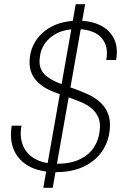

<svg xmlns="http://www.w3.org/2000/svg" viewBox="-20 -811 599 918"><path d="M187 87 342 -791H387L232 87ZM248 12Q170 12 119 -16Q68 -44 46.5 -94Q25 -144 36 -210H83Q73 -159 89 -117.5Q105 -76 146.5 -52Q188 -28 253 -28Q317 -28 361 -49Q405 -70 429 -106.5Q453 -143 457 -190Q461 -227 449 -252.5Q437 -278 414.5 -295.5Q392 -313 362.5 -325Q333 -337 301 -348Q269 -359 238 -371Q178 -394 147.5 -433Q117 -472 122 -529Q126 -581 155.5 -622.5Q185 -664 235.5 -688Q286 -712 355 -712Q414 -712 458.5 -690.5Q503 -669 524.5 -627Q546 -585 535 -524H488Q497 -575 480 -608Q463 -641 428.5 -656.5Q394 -672 349 -672Q293 -672 254.5 -653Q216 -634 194.5 -603Q173 -572 170 -533Q166 -501 177 -478.5Q188 -456 210 -441Q232 -426 261 -414Q290 -402 322.5 -391Q355 -380 387 -366Q414 -355 437 -339.5Q460 -324 476.5 -303Q493 -282 500.5 -255.5Q508 -229 505 -194Q500 -134 468 -87.5Q436 -41 380.5 -14.5Q325 12 248 12Z"/></svg>

Font: DM Sans 24pt ExtraLight
Style: Italic
Weight: 250
Italic angle: -10°
Designer: Colophon Foundry, Jonny Pinhorn
Foundry: Colophon Foundry
Version: Version 4.004;gftools[0.9.30]